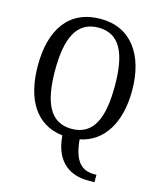

<svg xmlns="http://www.w3.org/2000/svg" viewBox="-136 -822 961 1149"><g transform="rotate(15 344.5 -248.0)"><path d="M518 229H560V183H545C471 183 419 141 408 4C555 -25 636 -163 636 -358C636 -580 532 -725 345 -725C147 -725 52 -580 52 -359C52 -152 134 -11 302 8C314 179 419 229 518 229ZM344 -44C210 -44 159 -160 159 -358C159 -556 210 -671 345 -671C480 -671 529 -556 529 -358C529 -160 480 -44 344 -44Z"/></g></svg>

Font: Noto Serif Bengali SemiCondensed
Style: Regular
Weight: 400
Width: 4
Designer: Juan Bruce, Universal Thirst, Indian Type Foundry and the Monotype Design Team.
Foundry: Monotype Imaging Inc.
Version: Version 2.003